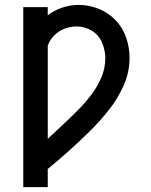

<svg xmlns="http://www.w3.org/2000/svg" viewBox="-20 -764 616 784"><path d="M75 0H175V-74Q219 -110 262.5 -149Q306 -188 347.5 -229Q389 -270 425 -315.5Q461 -361 485 -415Q509 -469 509 -527Q509 -569 495.5 -609.5Q482 -650 452.5 -681Q423 -712 383 -728Q343 -744 301 -744Q267 -744 234.5 -733Q202 -722 175 -702V-735H75ZM175 -197V-578Q184 -602 202 -620Q220 -638 244 -647Q268 -656 293 -656Q326 -656 355 -638.5Q384 -621 397 -589.5Q410 -558 410 -526Q410 -484 393 -445.5Q376 -407 350.5 -374Q325 -341 295.5 -311.5Q266 -282 235.5 -253.5Q205 -225 175 -197Z"/></svg>

Font: Iosevka Sparkle Medium
Style: Regular
Weight: 500
Designer: Belleve Invis
Foundry: Belleve Invis
Version: Version 4.5.0; ttfautohint (v1.8.3)